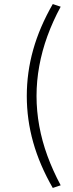

<svg xmlns="http://www.w3.org/2000/svg" viewBox="-20 -736 358 946"><path d="M240 190Q175 77 143.5 -35Q112 -147 112 -263Q112 -379 143.5 -491Q175 -603 240 -716L279 -703Q240 -631 213.5 -558Q187 -485 173.5 -411Q160 -337 160 -263Q160 -189 173.5 -115Q187 -41 213.5 31.5Q240 104 279 177Z"/></svg>

Font: Nunito Sans 10pt SemiExpanded ExtraLight
Style: Regular
Weight: 250
Width: 6
Designer: Vernon Adams
Foundry: Vernon Adams
Version: Version 3.101;gftools[0.9.27]